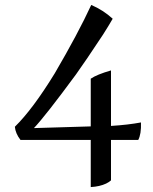

<svg xmlns="http://www.w3.org/2000/svg" viewBox="-20 -570 623 782"><path d="M554.2 -71.3Q555.7 -23.4 543 0H432.1V164.6Q423.3 172.4 412.1 177.7Q386.2 189.9 349.6 191.9V0H63.5Q43 -26.4 40.5 -53.7Q113.3 -125 203.1 -271.5Q297.4 -432.6 351.6 -549.8Q399.9 -529.3 439 -493.7Q423.3 -466.3 399.4 -428.7Q327.1 -319.3 290 -267.6Q164.6 -97.2 118.2 -48.3L349.6 -55.2V-249.5Q374.5 -266.6 432.1 -283.2V-57.1Q502 -61.5 554.2 -71.3Z"/></svg>

Font: Trykker
Style: Regular
Weight: 400
Designer: Magnus Gaarde
Foundry: Magnus Gaarde
Version: Version 1.001